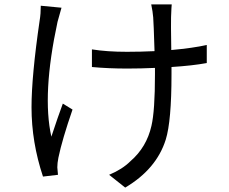

<svg xmlns="http://www.w3.org/2000/svg" viewBox="-20 -797 1040 871"><path d="M259 -762Q254 -746 241 -698Q170 -369 213 -177Q243 -268 265 -327L309 -300Q262 -164 245 -82Q240 -57 240 -38L243 -4L175 4Q123 -152 123 -310Q123 -452 160 -705Q165 -734 165 -771ZM918 -511Q853 -499 758 -493V-459Q758 -248 732 -164Q690 -30 548 54L475 -4Q535 -29 572 -66Q645 -129 667 -226Q683 -294 683 -460V-489Q620 -486 557 -486Q472 -486 397 -493V-573Q465 -562 556 -562Q618 -562 681 -565Q677 -696 675 -718Q673 -744 666 -777H759Q758 -772 756 -719Q755 -696 757 -570Q856 -579 918 -593Z"/></svg>

Font: KaiGen Gothic CN Regular
Style: Regular
Weight: 400
Designer: Ryoko NISHIZUKA  (kana & ideographs); Paul D. Hunt (Latin, Greek & Cyrillic); Wenlong ZHANG  (bopomofo); Sandoll Communi
Foundry: Adobe Systems Incorporated
Version: Version 1.002.20150501